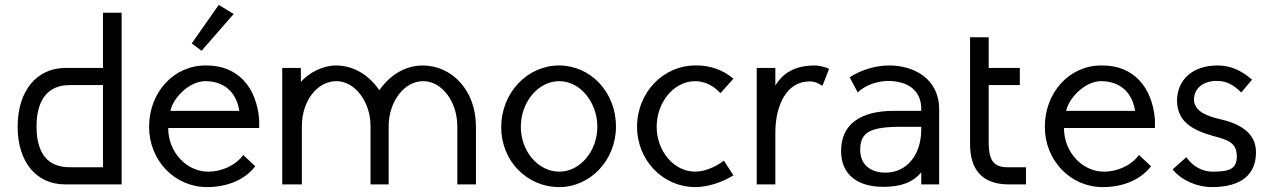

<svg xmlns="http://www.w3.org/2000/svg" viewBox="-20 -752 5179 783"><path d="M246 0H476V-700H400V-475H248C131 -475 52 -384 52 -235C52 -90 129 0 246 0ZM400 -405V-70H264C180 -70 129 -120 129 -236C129 -351 180 -405 264 -405Z M872 -732 762 -575 802 -545 933 -695ZM972 -120C939 -75 880 -52 831 -52H829C742 -52 666 -130 666 -230H1037V-264C1026 -399 948 -485 823 -485H818C688 -485 588 -375 588 -235C588 -97 693 11 824 11C907 11 979 -19 1021 -74ZM675 -300C685 -351 751 -421 817 -421C883 -421 942 -387 956 -300Z M1131 0H1211V-237C1211 -341 1274 -421 1352 -421C1428 -421 1491 -336 1491 -239V0H1565V-237C1565 -336 1627 -421 1706 -421C1783 -421 1845 -336 1845 -237V0H1921V-238C1920 -387 1820 -485 1704 -485C1633 -485 1570 -446 1527 -384C1484 -447 1421 -485 1350 -485C1297 -485 1240 -456 1207 -418V-475H1131Z M2260 -485C2130 -485 2024 -373 2024 -233C2024 -95 2130 11 2260 11C2388 11 2492 -99 2492 -236C2492 -377 2388 -485 2260 -485ZM2261 -421C2346 -421 2416 -335 2416 -235C2416 -136 2346 -52 2261 -52C2174 -52 2104 -136 2104 -235C2104 -335 2174 -421 2261 -421Z M2815 -485C2685 -485 2578 -375 2578 -235C2578 -97 2685 11 2815 11C2864 11 2923 -7 2971 -37L2932 -97C2902 -73 2855 -52 2815 -52C2728 -52 2658 -136 2658 -235C2658 -335 2728 -421 2815 -421C2854 -421 2891 -402 2918 -372L2971 -431C2927 -469 2872 -485 2824 -485Z M3361 -471C3342 -481 3315 -485 3305 -485C3227 -485 3176 -459 3142 -403V-475H3066V0H3142V-218C3144 -325 3189 -420 3281 -420C3303 -420 3316 -413 3334 -402Z M3810 -306C3810 -432 3706 -485 3607 -485C3556 -485 3499 -471 3445 -437L3478 -375C3514 -410 3566 -421 3599 -422C3687 -422 3737 -380 3737 -308V-300H3627C3485 -300 3410 -243 3410 -136C3410 -42 3475 10 3582 10C3659 10 3705 -11 3737 -49V0H3810ZM3737 -235V-225C3737 -120 3678 -48 3591 -48C3526 -48 3488 -84 3488 -141C3488 -213 3528 -235 3658 -235Z M3936 -600V-164C3936 -63 3983 -2 4089 0H4164V-70H4088C4029 -70 4014 -103 4012 -163V-405H4139V-475H4012V-600Z M4625 -120C4592 -75 4533 -52 4484 -52H4482C4395 -52 4319 -130 4319 -230H4690V-264C4679 -399 4601 -485 4476 -485H4471C4341 -485 4241 -375 4241 -235C4241 -97 4346 11 4477 11C4560 11 4632 -19 4674 -74ZM4328 -300C4338 -351 4404 -421 4470 -421C4536 -421 4595 -387 4609 -300Z M5086 -427C5038 -469 4993 -485 4945 -485C4844 -485 4780 -427 4780 -340C4782 -261 4833 -224 4929 -197C4990 -181 5024 -170 5024 -112C5022 -63 4995 -52 4925 -52C4885 -52 4845 -72 4818 -111L4762 -61C4800 -14 4866 11 4922 11C5044 11 5102 -42 5102 -130V-132C5102 -211 5035 -248 4956 -266C4903 -278 4852 -297 4849 -344C4849 -394 4889 -422 4942 -422C4985 -422 5012 -404 5042 -375Z"/></svg>

Font: Mint Spirit
Style: Regular
Weight: 400
Designer: HARENDAL Hirwen
Foundry: Arkandis Digital Foundry.
Version: Version 1.004;FFEdit